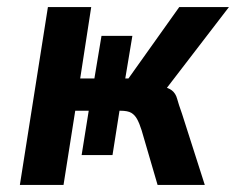

<svg xmlns="http://www.w3.org/2000/svg" viewBox="-20 -521 665 541"><path d="M36 0 115 -501H237L206 -300H246L266 -420H353L333 -300H342L485 -501H625L433 -251L422 -282Q453 -275 464 -266.5Q475 -258 479 -243Q483 -228 493 -200L557 0H424L379 -154Q373 -173 366.5 -185Q360 -197 350 -203Q340 -209 319 -209H306L320 -230L297 -84H210L230 -209H192L159 0Z"/></svg>

Font: Nunito Sans 7pt Condensed
Style: Bold Italic
Weight: 700
Width: 3
Italic angle: -9°
Designer: Vernon Adams
Foundry: Vernon Adams
Version: Version 3.101;gftools[0.9.27]